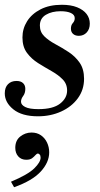

<svg xmlns="http://www.w3.org/2000/svg" viewBox="-24 -474 419 804"><path d="M135 13Q68 13 32 -16Q-4 -45 -4 -83Q-4 -108 9.5 -121.5Q23 -135 45 -135Q63 -135 72.5 -126Q82 -117 82 -102Q82 -84 73 -72Q64 -60 64 -48Q64 -35 81.5 -26Q99 -17 137 -17Q198 -17 227.5 -40Q257 -63 257 -95Q257 -123 238 -142Q219 -161 191.5 -176.5Q164 -192 136 -209.5Q108 -227 89 -252.5Q70 -278 70 -317Q70 -354 89.5 -385Q109 -416 146 -435Q183 -454 235 -454Q273 -454 299 -443.5Q325 -433 338.5 -415.5Q352 -398 352 -375Q352 -352 339 -338Q326 -324 306 -324Q291 -324 282 -332Q273 -340 273 -354Q273 -369 281 -377.5Q289 -386 289 -398Q289 -412 273 -419.5Q257 -427 230 -427Q193 -427 168 -412Q143 -397 143 -367Q143 -340 161.5 -322Q180 -304 208 -289Q236 -274 263.5 -256Q291 -238 309.5 -211.5Q328 -185 328 -144Q328 -98 302 -62.5Q276 -27 232 -7Q188 13 135 13ZM35 310 22 287Q93 257 119.5 231Q146 205 146 186Q146 177 142 173Q138 169 135 169Q130 169 124.5 175.5Q119 182 110.5 188.5Q102 195 86 195Q65 195 52.5 181Q40 167 40 145Q40 114 61 97.5Q82 81 108 81Q131 81 147.5 92.5Q164 104 173 123Q182 142 182 164Q182 206 146.5 244.5Q111 283 35 310Z"/></svg>

Font: Libre Bodoni
Style: Italic
Weight: 400
Italic angle: -13°
Designer: Pablo Impallari, Rodrigo Fuenzalida
Foundry: Impallari Type
Version: Version 2.005;gftools[0.9.23]